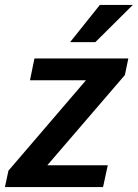

<svg xmlns="http://www.w3.org/2000/svg" viewBox="-39 -755 556 775"><path d="M-19 0 -5 -66 308 -431H82L100 -519H479L465 -452L152 -88H396L377 0ZM244 -585 364 -735H497L346 -585Z"/></svg>

Font: Radio Canada Medium
Style: Italic
Weight: 500
Italic angle: -12°
Designer: Charles Daoud, Etienne Aubert Bonn, Alexandre Saumier Demers, Jacques Le Bailly
Foundry: Radio-Canada
Version: Version 2.104; ttfautohint (v1.8.4.7-5d5b);gftools[0.9.28.de